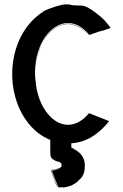

<svg xmlns="http://www.w3.org/2000/svg" viewBox="-20 -633 555 867"><path d="M150 -212C147 -223 145 -235 143 -246C141 -265 138 -286 138 -308C139 -337 144 -365 151 -391L156 -405C145 -376 139 -346 137 -316C143 -435 208 -529 287 -529C323 -529 356 -509 382 -476C375 -471 407 -484 434 -493C437 -494 429 -491 426 -489C446 -497 447 -497 439 -493L447 -496L444 -494L480 -507C463 -529 450 -547 418 -571C389 -593 368 -608 343 -608H340C295 -608 296 -614 290 -613C277 -614 269 -613 264 -612C216 -602 173 -582 176 -581C-5 -466 -9 -164 149 -35C168 -20 190 -8 207 -1C207 67 206 71 213 81C218 87 231 94 238 96C244 97 258 98 258 114C258 119 257 121 252 124C249 126 244 128 242 128C242 129 209 135 209 135L212 143C238 212 232 199 240 213C234 196 216 149 211 136L244 129L252 126C244 130 237 131 223 134C234 132 247 131 256 125C245 133 223 135 214 138L243 212H244C243 212 243 213 244 213H251C265 211 261 212 258 213C265 212 265 213 263 214C263 214 264 214 266 213C265 214 265 214 264 214C299 209 314 200 326 190C328 189 332 186 333 185C335 183 334 183 335 181C339 178 344 173 348 169C354 160 359 150 358 150C360 145 361 141 361 139C366 108 363 80 340 58C324 44 302 33 302 33V14C369 10 425 -26 473 -86L382 -122C294 -16 184 -83 150 -212ZM379 -473C310 -562 216 -530 171 -439C218 -527 306 -561 379 -473ZM171 -439C163 -424 157 -408 151 -391C146 -373 143 -355 140 -334C145 -377 159 -415 171 -439ZM160 -417C158 -413 157 -409 156 -405C158 -411 160 -417 163 -423ZM140 -334C140 -333 140 -331 140 -330ZM259 118V117C259 116 259 112 258 108C259 111 260 114 259 118Z"/></svg>

Font: HIVNotRetro
Style: Regular
Weight: 400
Designer: Feorag
Foundry: Feorag
Version: Version 1.000;PS 001.000;hotconv 1.0.88;makeotf.lib2.5.64775